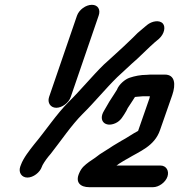

<svg xmlns="http://www.w3.org/2000/svg" viewBox="-20 -734 765 798"><path d="M154 -41 157 -48C166 -64 177 -79 191 -95C232 -147 277 -214 323 -260C371 -307 420 -367 467 -413L508 -451C521 -464 537 -477 551 -490C577 -514 597 -535 622 -557L641 -573C663 -593 669 -622 657 -636C643 -652 612 -647 591 -630L572 -614C558 -603 545 -591 533 -578C509 -554 481 -529 455 -505L411 -465C363 -418 315 -359 265 -310C215 -260 169 -190 122 -134C103 -110 77 -77 67 -49L64 -41C56 -17 70 4 94 4C118 4 146 -17 154 -41ZM563 -333C570 -334 577 -334 584 -334H603C602 -332 602 -327 601 -325L554 -190C531 -178 506 -160 483 -148L463 -136C454 -131 445 -125 436 -119C423 -110 408 -102 395 -93L375 -78C365 -71 357 -66 350 -61C333 -48 319 -38 309 -14C292 24 314 44 351 44H616C640 44 668 24 676 0C684 -24 671 -46 647 -46H464C468 -48 470 -50 474 -53L490 -63C496 -67 504 -71 511 -75C560 -105 622 -126 645 -193L696 -339C711 -383 708 -424 665 -424H614C607 -424 599 -424 590 -423C564 -423 540 -418 519 -411C500 -405 474 -383 466 -361C459 -351 451 -336 443 -325C430 -306 424 -292 412 -273C387 -232 418 -203 460 -222C482 -232 491 -250 505 -273L511 -285C521 -299 532 -318 541 -331C547 -331 554 -333 563 -333ZM300 -669 184 -331C176 -307 190 -286 214 -286C238 -286 266 -307 274 -331L390 -669C399 -694 387 -714 362 -714C337 -714 309 -694 300 -669Z"/></svg>

Font: Electronic
Style: BlkSuIt
Weight: 900
Version: Version 1.011